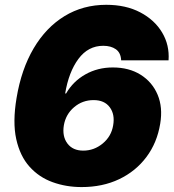

<svg xmlns="http://www.w3.org/2000/svg" viewBox="-20 -757 715 787"><path d="M314.5 9.8Q251 9.8 195.6 -10.3Q140.1 -30.3 101.1 -73.7Q62 -117.2 46.6 -186.8Q31.2 -256.3 47.9 -355.5Q67.4 -473.1 117.9 -558.8Q168.5 -644.5 244.4 -690.9Q320.3 -737.3 415.5 -737.3Q496.1 -737.3 554.9 -706.3Q613.8 -675.3 644.5 -623.8Q675.3 -572.3 670.9 -509.8H476.6Q475.1 -541 454.8 -555.2Q434.6 -569.3 403.3 -569.3Q341.3 -569.3 301.5 -515.6Q261.7 -461.9 247.1 -374H251Q279.8 -423.8 330.1 -452.1Q380.4 -480.5 442.4 -480.5Q508.8 -480.5 556.4 -450.7Q604 -420.9 626 -368.9Q647.9 -316.9 636.7 -250Q624 -171.9 580.1 -113.3Q536.1 -54.7 468.3 -22.5Q400.4 9.8 314.5 9.8ZM321.3 -139.6Q365.7 -139.6 401.1 -168.9Q436.5 -198.2 443.8 -243.2Q451.7 -288.1 429.9 -317.4Q408.2 -346.7 363.8 -346.7Q317.9 -346.7 283.7 -317.6Q249.5 -288.6 241.7 -243.2Q234.4 -198.2 256.3 -168.9Q278.3 -139.6 321.3 -139.6Z"/></svg>

Font: Inter Black
Style: Italic
Weight: 900
Italic angle: -9.39999°
Designer: Rasmus Andersson
Foundry: rsms
Version: Version 4.000;git-a52131595